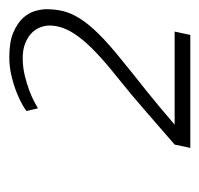

<svg xmlns="http://www.w3.org/2000/svg" viewBox="-28 -732 435 419"><g transform="rotate(-90 189.5 -522.5)"><path d="M272.5 -690.4Q252.4 -690.4 234.4 -686Q216.3 -681.6 201.4 -676Q186.5 -670.4 176.3 -664.8Q166 -659.2 162.6 -657.2L156.7 -682.1Q158.7 -684.1 168.9 -690.2Q179.2 -696.3 195.3 -702.9Q211.4 -709.5 231.9 -714.6Q252.4 -719.7 274.4 -719.7Q307.6 -719.7 328.1 -710.9Q348.6 -702.1 359.9 -689.7Q371.1 -677.2 375 -663.3Q378.9 -649.4 378.9 -638.7Q378.9 -619.6 374.8 -602.3Q370.6 -585 358.9 -566.2Q347.2 -547.4 325.7 -525.4Q304.2 -503.4 269.5 -475.6Q252.4 -461.4 236.1 -448.5Q219.7 -435.5 202.6 -421.9Q185.5 -408.2 167 -392.8Q148.4 -377.4 127 -358.9H124.5H330.1L322.8 -324.7H76.2L83.5 -358.9Q118.2 -388.7 154.1 -420.2Q189.9 -451.7 234.4 -487.3Q263.7 -510.7 284.4 -530.5Q305.2 -550.3 318.4 -567.9Q331.5 -585.4 337.4 -601.1Q343.3 -616.7 343.3 -632.3Q343.3 -641.6 339.4 -652.1Q335.4 -662.6 326.9 -670.9Q318.4 -679.2 304.9 -684.8Q291.5 -690.4 272.5 -690.4Z"/></g></svg>

Font: Ufes Sans Thin
Style: Italic
Weight: 100
Designer: Ricardo Esteves & Thais Bronze
Foundry: ProDesignUfes - Ricardo Esteves, Thais Bronze
Version: Version 2.0